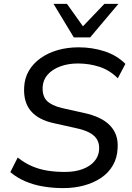

<svg xmlns="http://www.w3.org/2000/svg" viewBox="-20 -957 679 986"><path d="M304 9Q251 9 201 0.5Q151 -8 108.5 -26.5Q66 -45 33 -73L71 -148Q106 -120 144.5 -103.5Q183 -87 225 -80.5Q267 -74 313 -74Q365 -74 404 -88.5Q443 -103 465 -129Q487 -155 489 -188Q491 -218 479 -239.5Q467 -261 440 -275.5Q413 -290 366 -300L258 -324Q178 -341 139 -386.5Q100 -432 104 -508Q106 -556 128.5 -594Q151 -632 189.5 -659Q228 -686 277.5 -700Q327 -714 384 -714Q454 -714 517 -693.5Q580 -673 624 -629L585 -555Q543 -597 490.5 -614Q438 -631 380 -631Q330 -631 289.5 -616Q249 -601 225 -574Q201 -547 199 -510Q197 -463 221 -439Q245 -415 299 -402L407 -378Q502 -358 545.5 -312Q589 -266 584 -196Q582 -146 559.5 -107.5Q537 -69 499 -43.5Q461 -18 411.5 -4.5Q362 9 304 9ZM359 -765 255 -937H324L406 -822L516 -937H588L443 -765Z"/></svg>

Font: Nunito Sans 10pt Medium
Style: Italic
Weight: 500
Italic angle: -9°
Designer: Vernon Adams
Foundry: Vernon Adams
Version: Version 3.101;gftools[0.9.27]